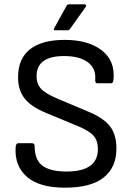

<svg xmlns="http://www.w3.org/2000/svg" viewBox="-20 -849 608 881"><path d="M233.9 -710Q223.6 -710 229 -720.2L285.2 -821.8Q289.1 -829.1 294.9 -829.1H368.2Q373 -829.1 374.5 -825.2Q376 -821.3 373 -816.9L300.8 -715.8Q297.4 -710 290 -710ZM277.8 12.2Q160.6 12.2 103.3 -37.8Q45.9 -87.9 51.8 -173.8Q53.2 -191.9 64 -191.9H127Q139.2 -191.9 139.2 -175.8Q139.2 -115.7 174.6 -88.9Q210 -62 285.2 -62Q429.2 -62 429.2 -165Q429.2 -203.6 409.2 -226.3Q389.2 -249 337.9 -270L190.9 -331.1Q122.1 -359.4 92 -398.4Q62 -437.5 63 -497.1Q63.5 -580.1 117.9 -623Q172.4 -666 276.9 -666Q384.8 -666 446.5 -618.4Q508.3 -570.8 501 -485.8Q499.5 -466.8 490.2 -466.8H425.8Q415.5 -466.8 417 -485.8Q420.4 -536.1 382.3 -564Q344.2 -591.8 273.9 -591.8Q149.4 -591.8 147.9 -502Q147 -465.3 167.7 -442.4Q188.5 -419.4 242.2 -397L387.2 -335.9Q456.5 -306.6 485.4 -268.6Q514.2 -230.5 514.2 -167Q514.2 -81.1 455.6 -34.4Q397 12.2 277.8 12.2Z"/></svg>

Font: Sofia Sans
Style: Regular
Weight: 400
Designer: Botio Nikoltchev, Ani Petrova
Foundry: lettersoup
Version: Version 4.100